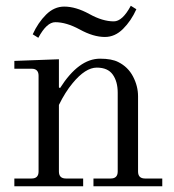

<svg xmlns="http://www.w3.org/2000/svg" viewBox="-20 -653 610 673"><path d="M94.7 -532.7Q113.3 -573.7 141.6 -601.8Q169.9 -629.9 205.1 -629.9Q245.6 -629.9 293 -604Q339.4 -578.1 378.9 -578.1Q409.2 -578.1 438.5 -632.8L458 -620.6Q439.5 -579.6 411.1 -551.5Q382.8 -523.4 347.7 -523.4Q307.1 -523.4 259.3 -549.8Q212.4 -575.2 173.8 -575.2Q143.6 -575.2 114.3 -520.5ZM30.3 0V-27.3H90.8Q115.2 -27.3 115.2 -51.8V-387.7Q115.2 -412.1 90.8 -412.1H30.3V-439.5L186.5 -445.3V-346.7L190.4 -344.2Q255.9 -447.3 330.6 -447.3Q371.6 -447.3 394.5 -435.5Q428.7 -418.5 446.3 -384.8Q463.9 -351.1 463.9 -315.4V-51.8Q463.9 -27.3 488.3 -27.3H548.8V0H307.6V-27.3H368.2Q392.6 -27.3 392.6 -51.8V-328.1Q392.6 -367.2 375.2 -391.6Q357.9 -416 319.3 -416Q279.3 -416 234.4 -361.3Q208.5 -330.1 186.5 -285.2V-51.8Q186.5 -27.3 210.9 -27.3H271.5V0Z"/></svg>

Font: Theano Modern
Style: Regular
Weight: 400
Designer: Alexey Kryukov
Version: Version 2.00